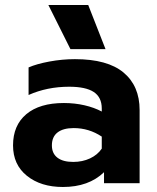

<svg xmlns="http://www.w3.org/2000/svg" viewBox="-20 -731 625 766"><path d="M173 -711H332L401 -535H261ZM32 -151Q32 -231 85 -275.5Q138 -320 235 -320Q278 -320 317 -311Q356 -302 386 -286V-298Q386 -343 354 -364Q322 -385 256 -385Q168 -385 94 -352V-462Q126 -476 177 -485.5Q228 -495 279 -495Q409 -495 473 -441.5Q537 -388 537 -292V0H395V-44Q334 15 231 15Q143 15 87.5 -29.5Q32 -74 32 -151ZM386 -138V-186Q335 -220 274 -220Q232 -220 209.5 -202.5Q187 -185 187 -151Q187 -119 209 -102Q231 -85 272 -85Q309 -85 339 -99Q369 -113 386 -138Z"/></svg>

Font: Prompt SemiBold
Style: Regular
Weight: 600
Designer: Katatrad Team
Foundry: CadsonDemak
Version: Version 1.001